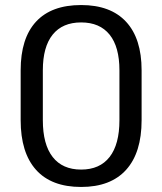

<svg xmlns="http://www.w3.org/2000/svg" viewBox="-20 -731 644 762"><path d="M62 -254V-452Q62 -579 123 -645Q184 -711 302 -711Q419 -711 480.5 -644.5Q542 -578 542 -452V-254Q542 -125 480.5 -57Q419 11 302 11Q184 11 123 -57Q62 -125 62 -254ZM454 -254V-452Q454 -545 415 -593.5Q376 -642 302 -642Q228 -642 189 -593.5Q150 -545 150 -452V-254Q150 -158 189 -108Q228 -58 302 -58Q376 -58 415 -108Q454 -158 454 -254Z"/></svg>

Font: KoHo Medium
Style: Regular
Weight: 500
Version: Version 1.000; ttfautohint (v1.6)